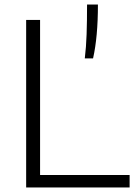

<svg xmlns="http://www.w3.org/2000/svg" viewBox="-20 -828 600 848"><path d="M95.5 0V-740H157V-55H552.5V0ZM364.5 -808H412.5Q412.5 -665 391 -570H354.5Q360.5 -619 362.5 -676.5Q364.5 -734 364.5 -808Z"/></svg>

Font: Encode Sans Semi Expanded Light
Style: Regular
Weight: 300
Width: 6
Designer: Multiple Designers
Foundry: Impallari Type
Version: Version 2.000